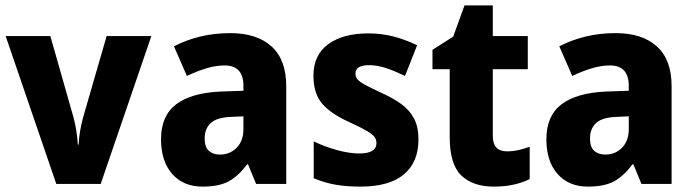

<svg xmlns="http://www.w3.org/2000/svg" viewBox="-20 -683 2578 713"><path d="M189 0 1 -549H167L253 -247Q266 -198 269 -146H272Q274 -192 288 -245L376 -549H542L354 0Z M835 -560Q934 -560 988.5 -510.5Q1043 -461 1043 -363V0H931L901 -73H898Q866 -30 830 -10Q794 10 732 10Q661 10 619.5 -37Q578 -84 578 -166Q578 -253 634 -295.5Q690 -338 798 -343L884 -346V-364Q884 -440 814 -440Q782 -440 747 -429.5Q712 -419 674 -401L626 -511Q670 -534 722.5 -547Q775 -560 835 -560ZM839 -249Q785 -247 762.5 -226Q740 -205 740 -169Q740 -137 755.5 -123Q771 -109 797 -109Q834 -109 859 -134.5Q884 -160 884 -204V-251Z M1534 -165Q1534 -81 1480 -35.5Q1426 10 1318 10Q1267 10 1226.5 3Q1186 -4 1145 -21V-158Q1186 -138 1232 -125.5Q1278 -113 1314 -113Q1378 -113 1378 -152Q1378 -164 1371 -174Q1364 -184 1342 -197Q1320 -210 1274 -231Q1208 -261 1176 -298.5Q1144 -336 1144 -402Q1144 -479 1199 -519Q1254 -559 1348 -559Q1396 -559 1439.5 -548Q1483 -537 1529 -515L1484 -401Q1449 -418 1415.5 -429.5Q1382 -441 1351 -441Q1300 -441 1300 -410Q1300 -398 1307 -389Q1314 -380 1335 -368.5Q1356 -357 1399 -337Q1441 -318 1471 -296Q1501 -274 1517.5 -243Q1534 -212 1534 -165Z M1862 -121Q1884 -121 1904.5 -125.5Q1925 -130 1947 -138V-18Q1921 -5 1888 2.5Q1855 10 1813 10Q1737 10 1693.5 -31Q1650 -72 1650 -174V-426H1586V-498L1663 -547L1705 -663H1810V-549H1940V-426H1810V-178Q1810 -121 1862 -121Z M2266 -560Q2365 -560 2419.5 -510.5Q2474 -461 2474 -363V0H2362L2332 -73H2329Q2297 -30 2261 -10Q2225 10 2163 10Q2092 10 2050.5 -37Q2009 -84 2009 -166Q2009 -253 2065 -295.5Q2121 -338 2229 -343L2315 -346V-364Q2315 -440 2245 -440Q2213 -440 2178 -429.5Q2143 -419 2105 -401L2057 -511Q2101 -534 2153.5 -547Q2206 -560 2266 -560ZM2270 -249Q2216 -247 2193.5 -226Q2171 -205 2171 -169Q2171 -137 2186.5 -123Q2202 -109 2228 -109Q2265 -109 2290 -134.5Q2315 -160 2315 -204V-251Z"/></svg>

Font: Noto Sans Gujarati SemiCondensed ExtraBold
Style: Regular
Weight: 800
Width: 4
Designer: Jelle Bosma - Monotype Design Team, Universal Thirst
Foundry: Monotype Imaging Inc.
Version: Version 2.106; ttfautohint (v1.8.4.7-5d5b)